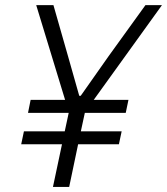

<svg xmlns="http://www.w3.org/2000/svg" viewBox="-20 -736 658 756"><path d="M224.1 -168H63.5L74.2 -218.8H234.9L250.5 -291.5H90.3L100.6 -342.8H236.3L122.6 -715.8H190.4L247.6 -515.6L292 -358.9H297.9L408.2 -515.6L552.7 -715.8H617.7L349.1 -342.8H485.8L475.1 -291.5H314L298.3 -218.8H459L448.2 -168H287.6L252.4 0H188.5Z"/></svg>

Font: Reddit Sans Chocolate Light
Style: Italic
Weight: 300
Italic angle: -11.25°
Designer: Stephen Hutchings
Version: Version 1.013